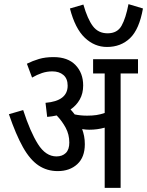

<svg xmlns="http://www.w3.org/2000/svg" viewBox="-20 -908 711 928"><path d="M390 -211Q390 -148 353.5 -114.5Q317 -81 259 -81Q207 -81 166 -108.5Q125 -136 91 -196.5Q57 -257 23 -356L92 -376Q126 -271 163.5 -211.5Q201 -152 253 -152Q281 -152 298 -168.5Q315 -185 315 -219Q315 -258 297.5 -290.5Q280 -323 254 -350Q232 -345 208 -343L200 -411Q307 -420 307 -494Q307 -528 286.5 -545.5Q266 -563 233 -563Q207 -563 183 -555Q159 -547 135 -533L110 -600Q138 -614 168.5 -623Q199 -632 239 -632Q308 -632 345 -593.5Q382 -555 382 -495Q382 -456 365.5 -427Q349 -398 321 -379Q332 -367 341 -355Q369 -349 401 -349Q427 -349 446.5 -352Q466 -355 486 -362V-553H430V-622H647V-553H563V0H486V-291Q468 -286 449.5 -283.5Q431 -281 411 -281Q396 -281 377 -284Q383 -268 386.5 -250Q390 -232 390 -211ZM671 -867Q653 -766 608.5 -723.5Q564 -681 497 -681Q437 -681 390 -725.5Q343 -770 318 -867L383 -886Q403 -816 429 -781.5Q455 -747 500 -747Q547 -747 567.5 -783.5Q588 -820 601 -888Z"/></svg>

Font: Noto Sans Devanagari Condensed
Style: Regular
Weight: 400
Width: 3
Designer: Jelle Bosma - Monotype Design Team
Foundry: Monotype Imaging Inc.
Version: Version 2.004; ttfautohint (v1.8.4.7-5d5b)